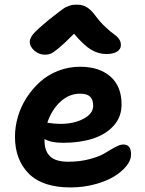

<svg xmlns="http://www.w3.org/2000/svg" viewBox="-20 -757 629 832"><path d="M174.8 -520Q148.9 -520 128.9 -537.6Q108.9 -555.2 108.9 -575.2Q108.9 -590.8 123.5 -608.9Q138.2 -627 193.8 -672.9Q201.2 -678.7 216.3 -690.4Q231.4 -702.1 236.1 -705.8Q240.7 -709.5 251.2 -717Q261.7 -724.6 266.8 -726.6Q272 -728.5 280.5 -731.9Q289.1 -735.4 296.6 -736.1Q304.2 -736.8 314 -736.8Q338.4 -736.8 356.9 -725.3Q375.5 -713.9 395 -687Q414.6 -660.6 436.8 -639.9Q459 -619.1 472.4 -610.1Q485.8 -601.1 494.9 -589.1Q503.9 -577.1 503.9 -562Q503.9 -543.9 487.3 -533.4Q470.7 -522.9 440.9 -522.9Q406.7 -522.9 375.2 -541.5Q343.8 -560.1 300.8 -610.8Q259.3 -568.8 234.6 -548.6Q210 -528.3 199.5 -524.2Q189 -520 174.8 -520ZM285.2 55.2Q164.6 55.2 104.7 -4.6Q44.9 -64.5 44.9 -165Q44.9 -207.5 57.4 -250.7Q69.8 -293.9 94.7 -332.8Q119.6 -371.6 153.1 -401.9Q186.5 -432.1 231.7 -450Q276.9 -467.8 327.1 -467.8Q409.7 -467.8 458.3 -425.5Q506.8 -383.3 506.8 -304.2Q506.8 -250 472.2 -211.9Q437.5 -173.8 381.3 -156Q325.2 -138.2 253.9 -138.2Q199.7 -138.2 172.9 -154.8V-147Q172.9 -103 196.8 -79.6Q220.7 -56.2 275.9 -56.2Q327.1 -56.2 369.9 -67.9Q412.6 -79.6 434.8 -93.5Q457 -107.4 478.5 -119.1Q500 -130.9 514.2 -130.9Q531.7 -130.9 539.8 -120.1Q547.9 -109.4 547.9 -86.9Q547.9 -62.5 527.6 -37.4Q507.3 -12.2 473.4 8.3Q439.5 28.8 389.6 42Q339.8 55.2 285.2 55.2ZM327.1 -351.1Q279.3 -351.1 241.2 -315.7Q203.1 -280.3 185.1 -225.1Q218.3 -220.2 241.2 -220.2Q300.3 -220.2 342 -242.4Q383.8 -264.6 383.8 -298.8Q383.8 -325.2 370.4 -338.1Q356.9 -351.1 327.1 -351.1Z"/></svg>

Font: Shantell Sans Bouncy
Style: Regular
Weight: 600
Designer: Stephen Nixon, Anya Danilova, Shantell Martin
Foundry: Arrow Type
Version: Version 1.006;[9816181b4]